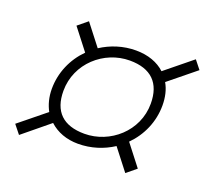

<svg xmlns="http://www.w3.org/2000/svg" viewBox="-93 -712 793 728"><g transform="rotate(20 304.0 -347.5)"><path d="M49 -98 155 -185C184 -158 224 -143 270 -143C323 -143 371 -159 411 -185L477 -100L516 -132L450 -217C495 -262 522 -323 522 -389C522 -422 515 -452 501 -476L608 -563L581 -597L474 -510C446 -536 406 -551 357 -551C305 -551 257 -535 217 -509L151 -594L112 -562L178 -477C133 -432 106 -371 106 -305C106 -272 114 -243 127 -219L21 -133ZM280 -187C194 -187 150 -230 150 -313C150 -424 244 -507 348 -507C434 -507 478 -463 478 -380C478 -269 383 -187 280 -187Z"/></g></svg>

Font: Geist ExtraLight
Style: Italic
Weight: 200
Italic angle: -12°
Designer: Basement.studio, Andrés Briganti, Mateo Zaragoza
Foundry: Basement.studio, Vercel, Andrés Briganti, Guido Ferreyra, Mateo Zaragoza
Version: Version 1.500